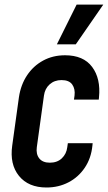

<svg xmlns="http://www.w3.org/2000/svg" viewBox="-20 -800 468 832"><path d="M381.5 -179.5 380.5 -169.5Q375 -114 347.2 -73Q319.5 -32 276.5 -9.8Q233.5 12.5 181.5 12.5Q103 12.5 62.2 -37.8Q21.5 -88 33 -169.5L62 -378.5Q70 -432.5 97.2 -473.5Q124.5 -514.5 166.8 -537.5Q209 -560.5 262 -560.5Q341.5 -560.5 379.2 -510Q417 -459.5 409 -378.5L408 -368.5H300.5L303 -386Q306.5 -414.5 293 -433.8Q279.5 -453 246.5 -453Q216 -453 195.2 -434.5Q174.5 -416 170.5 -386L139.5 -162Q135.5 -132 150.2 -113.5Q165 -95 196 -95Q228 -95 248 -114Q268 -133 271.5 -162L274 -179.5ZM226.5 -608 312 -780H427.5L308.5 -608Z"/></svg>

Font: Mohave SemiBold
Style: Italic
Weight: 600
Italic angle: -8°
Designer: Gumpita Rahayu
Foundry: Tokotype
Version: Version 2.003